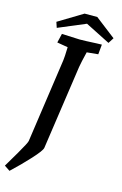

<svg xmlns="http://www.w3.org/2000/svg" viewBox="-189 -933 759 1198"><g transform="rotate(15 190.5 -334.5)"><path d="M70 -11 148 -553Q151 -571 153 -639L83 -651L97 -710Q192 -705 213 -705Q244 -705 322 -709L355 -710L349 -646L276 -639Q259 -570 254 -539L175 5Q172 24 117.5 83.5Q63 143 2 200L-34 176Q-18 150 25 76Q68 2 70 -11ZM232 -812 56 -738 44 -774 201 -869H283L415 -767L392 -731Z"/></g></svg>

Font: Andada Pro SemiBold
Style: Italic
Weight: 600
Italic angle: -6.99998°
Designer: Carolina Giovagnoli
Foundry: Huerta Tipografica
Version: Version 3.005